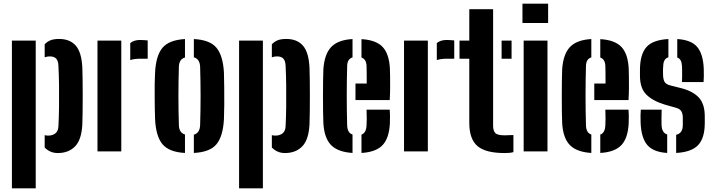

<svg xmlns="http://www.w3.org/2000/svg" viewBox="-20 -820 3866 1040"><path d="M222 -88Q231 -85.5 241 -85.5Q265 -85.5 280.2 -97.8Q295.5 -110 296.5 -136.5Q299 -184 299.8 -242Q300.5 -300 299.8 -358.2Q299 -416.5 296.5 -463.5Q295.5 -490 284.5 -502.2Q273.5 -514.5 249.5 -514.5Q235.5 -514.5 222 -509.5V-580Q235.5 -594.5 253.5 -601.8Q271.5 -609 300 -609Q358.5 -609 390.2 -573Q422 -537 426 -453Q427 -426.5 427.5 -386.5Q428 -346.5 428 -301.8Q428 -257 427.5 -216Q427 -175 426 -147.5Q422 -63.5 386.8 -27.2Q351.5 9 293 9Q251 9 222 -21ZM44.5 200V-600H173.5V200Z M685.5 -494.5V-586.5Q704.5 -603.5 739.5 -603.5Q751.5 -603.5 762.8 -602.5Q774 -601.5 780 -601V-502H741.5Q707 -502 685.5 -494.5ZM508 0V-600H637V0Z M820 -174Q819 -196.5 818.5 -229.5Q818 -262.5 817.8 -298.8Q817.5 -335 818 -368.8Q818.5 -402.5 820 -427Q824.5 -518.5 860 -561Q895.5 -603.5 982 -608.5V-508.5Q950 -499.5 949 -458.5Q944 -299.5 949 -142Q950 -100.5 982 -91.5V8.5Q896 4 860.2 -38.8Q824.5 -81.5 820 -174ZM1030 8.5V-90.5Q1062 -99 1064 -142Q1069 -300.5 1064 -458.5Q1062 -501 1030 -509.5V-608.5Q1117.5 -604 1152.8 -561Q1188 -518 1193 -427Q1194 -396 1194.5 -349Q1195 -302 1194.8 -254.2Q1194.5 -206.5 1193 -174Q1188 -82 1152.8 -39Q1117.5 4 1030 8.5Z M1452.5 -88Q1461.5 -85.5 1471.5 -85.5Q1495.5 -85.5 1510.8 -97.8Q1526 -110 1527 -136.5Q1529.5 -184 1530.2 -242Q1531 -300 1530.2 -358.2Q1529.5 -416.5 1527 -463.5Q1526 -490 1515 -502.2Q1504 -514.5 1480 -514.5Q1466 -514.5 1452.5 -509.5V-580Q1466 -594.5 1484 -601.8Q1502 -609 1530.5 -609Q1589 -609 1620.8 -573Q1652.5 -537 1656.5 -453Q1657.5 -426.5 1658 -386.5Q1658.5 -346.5 1658.5 -301.8Q1658.5 -257 1658 -216Q1657.5 -175 1656.5 -147.5Q1652.5 -63.5 1617.2 -27.2Q1582 9 1523.5 9Q1481.5 9 1452.5 -21ZM1275 200V-600H1404V200Z M1731.5 -154.5Q1730.5 -177.5 1730 -215.8Q1729.5 -254 1729.5 -297.5Q1729.5 -341 1730 -380Q1730.5 -419 1731.5 -443.5Q1737 -526.5 1773.8 -565.2Q1810.5 -604 1889.5 -608.5V-509Q1861.5 -501 1860.5 -463Q1856 -301 1860.5 -141.5Q1861.5 -100 1889.5 -91.5V8.5Q1809.5 3.5 1772.8 -34.8Q1736 -73 1731.5 -154.5ZM1905.5 -278V-367.5H1966.5Q1966.5 -401 1966.2 -427.8Q1966 -454.5 1965.5 -463Q1964 -499.5 1938 -508.5V-608Q2016.5 -603.5 2052.2 -566Q2088 -528.5 2092 -448.5Q2092.5 -436.5 2093 -408.2Q2093.5 -380 2093.2 -345Q2093 -310 2091 -278ZM1938 8.5V-91Q1963.5 -99.5 1965.5 -141.5Q1967.5 -171 1965.5 -226H2091Q2092 -216.5 2092.5 -194.2Q2093 -172 2092 -154.5Q2088.5 -72.5 2052.5 -34.2Q2016.5 4 1938 8.5Z M2346 -494.5V-586.5Q2365 -603.5 2400 -603.5Q2412 -603.5 2423.2 -602.5Q2434.5 -601.5 2440.5 -601V-502H2402Q2367.5 -502 2346 -494.5ZM2168.5 0V-600H2297.5V0Z M2469 -502V-600H2522V-770H2651V-140.5Q2651 -111 2663 -99Q2675 -87 2714 -87Q2726 -87 2736.5 -87.8Q2747 -88.5 2761 -88.5V4Q2750.5 7 2738.8 8Q2727 9 2713.5 9Q2610 9 2566 -29Q2522 -67 2522 -154.5V-502ZM2697 -502V-600H2751V-502Z M2810 -695.5V-800H2949V-695.5ZM2816.5 0V-600H2945.5V0Z M3025 -154.5Q3024 -177.5 3023.5 -215.8Q3023 -254 3023 -297.5Q3023 -341 3023.5 -380Q3024 -419 3025 -443.5Q3030.5 -526.5 3067.2 -565.2Q3104 -604 3183 -608.5V-509Q3155 -501 3154 -463Q3149.5 -301 3154 -141.5Q3155 -100 3183 -91.5V8.5Q3103 3.5 3066.2 -34.8Q3029.5 -73 3025 -154.5ZM3199 -278V-367.5H3260Q3260 -401 3259.8 -427.8Q3259.5 -454.5 3259 -463Q3257.5 -499.5 3231.5 -508.5V-608Q3310 -603.5 3345.8 -566Q3381.5 -528.5 3385.5 -448.5Q3386 -436.5 3386.5 -408.2Q3387 -380 3386.8 -345Q3386.5 -310 3384.5 -278ZM3231.5 8.5V-91Q3257 -99.5 3259 -141.5Q3261 -171 3259 -226H3384.5Q3385.5 -216.5 3386 -194.2Q3386.5 -172 3385.5 -154.5Q3382 -72.5 3346 -34.2Q3310 4 3231.5 8.5Z M3642.5 8.5V-90Q3678 -97.5 3678.5 -141.5Q3678.5 -154.5 3678.5 -158.8Q3678.5 -163 3678.5 -167Q3678.5 -171 3678.5 -183Q3678.5 -204 3670.8 -217Q3663 -230 3644 -235.5L3579 -254Q3515.5 -273.5 3481.2 -307.5Q3447 -341.5 3446.5 -407.5Q3446.5 -417 3446.5 -425.5Q3446.5 -434 3446.5 -443Q3447 -526 3481.5 -565Q3516 -604 3600.5 -608.5V-509.5Q3573.5 -502 3572.5 -463Q3571.5 -450 3571.2 -443.2Q3571 -436.5 3571.5 -418.5Q3571.5 -395 3578.2 -379.5Q3585 -364 3610 -357.5L3667.5 -343Q3732 -327 3764.8 -292.2Q3797.5 -257.5 3797.5 -190Q3797.5 -181 3797.5 -170.8Q3797.5 -160.5 3797.5 -151.5Q3797 -71 3761 -33.5Q3725 4 3642.5 8.5ZM3674 -375.5Q3674.5 -386.5 3674.8 -404Q3675 -421.5 3674.8 -438Q3674.5 -454.5 3674 -463Q3672 -500.5 3648.5 -508.5V-608.5Q3724 -604 3756.2 -566Q3788.5 -528 3792 -448.5Q3793 -431.5 3792.5 -408.5Q3792 -385.5 3791 -375.5ZM3450 -154.5Q3449 -172 3449.5 -194.2Q3450 -216.5 3451 -226H3564Q3563 -199 3563 -177Q3563 -155 3563.5 -141.5Q3565.5 -100.5 3594 -91.5V8.5Q3519 4 3486.2 -34.5Q3453.5 -73 3450 -154.5Z"/></svg>

Font: Big Shoulders Stencil Display ExtraBold
Style: Regular
Weight: 800
Designer: Patric King
Foundry: XO Type Co
Version: Version 1.000